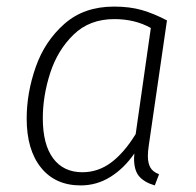

<svg xmlns="http://www.w3.org/2000/svg" viewBox="-20 -552 596 583"><path d="M487 -490 432 -112Q429 -93 429 -78Q429 -57 436.5 -43.5Q444 -30 463 -23L450 11Q419 2 403 -16Q387 -34 387 -71L388 -86Q357 -41 315.5 -15Q274 11 225 11Q148 11 104.5 -43Q61 -97 61 -192Q61 -270 88.5 -348.5Q116 -427 175.5 -479.5Q235 -532 326 -532Q374 -532 410.5 -521.5Q447 -511 487 -490ZM110 -193Q110 -113 141.5 -71Q173 -29 230 -29Q278 -29 317.5 -58.5Q357 -88 392 -145L438 -467Q390 -494 327 -494Q252 -494 203.5 -447Q155 -400 132.5 -330.5Q110 -261 110 -193Z"/></svg>

Font: Fira Sans ExtraLight
Style: Italic
Weight: 275
Italic angle: -8°
Designer: Carrois Corporate & Edenspiekermann AG
Foundry: Carrois Corporate GbR & Edenspiekermann AG
Version: Version 4.203